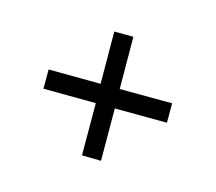

<svg xmlns="http://www.w3.org/2000/svg" viewBox="-78 -631 741 659"><g transform="rotate(-30 292.0 -301.5)"><path d="M160.6 -120.6 291.5 -252.4 421.9 -120.6 470.7 -169.4 339.4 -301.8 469.7 -433.6 421.9 -481.9 291.5 -350.1 161.6 -481.9 113.3 -433.6 244.1 -300.8 113.3 -169.4Z"/></g></svg>

Font: Saysettha
Style: Regular
Weight: 400
Designer: John M. Durdin
Foundry: Lao Script for Windows
Version: Version 2.201